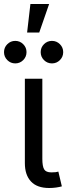

<svg xmlns="http://www.w3.org/2000/svg" viewBox="-48 -942 343 966"><path d="M199.7 3.9Q138.2 3.9 107.7 -29.1Q77.1 -62 77.1 -121.1V-545.9H165V-143.1Q165 -105.5 174.1 -90.1Q183.1 -74.7 210.4 -74.7Q224.6 -74.7 231.9 -75.7Q239.3 -76.7 245.6 -78.6L263.2 -4.4Q251.5 -1 234.4 1.5Q217.3 3.9 199.7 3.9ZM88.4 -778.3 105 -921.9H199.2L149.4 -778.3ZM28.8 -623Q5.4 -623 -11.2 -639.6Q-27.8 -656.2 -27.8 -679.7Q-27.8 -703.1 -11.2 -719.7Q5.4 -736.3 28.8 -736.3Q52.2 -736.3 68.8 -719.7Q85.4 -703.1 85.4 -679.7Q85.4 -656.2 68.8 -639.6Q52.2 -623 28.8 -623ZM213.4 -623Q189.9 -623 173.3 -639.6Q156.7 -656.2 156.7 -679.7Q156.7 -703.1 173.3 -719.7Q189.9 -736.3 213.4 -736.3Q236.8 -736.3 253.4 -719.7Q270 -703.1 270 -679.7Q270 -656.2 253.4 -639.6Q236.8 -623 213.4 -623Z"/></svg>

Font: Inter
Style: Regular
Weight: 400
Designer: Rasmus Andersson
Foundry: rsms
Version: Version 4.001;git-9221beed3